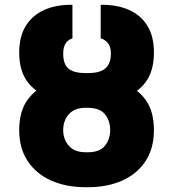

<svg xmlns="http://www.w3.org/2000/svg" viewBox="-20 -780 731 810"><path d="M341.3 -453.1H351.1Q432.1 -453.1 494.9 -430.9Q557.6 -408.7 593.5 -359.9Q629.4 -311 629.4 -231.4Q629.4 -154.3 594 -100.3Q558.6 -46.4 495.8 -18.3Q433.1 9.8 351.1 9.8H341.3Q259.3 9.8 196 -18.3Q132.8 -46.4 96.9 -100.3Q61 -154.3 61 -231.4Q61 -311 96.9 -359.9Q132.8 -408.7 196 -430.9Q259.3 -453.1 341.3 -453.1ZM351.1 -325.2H341.3Q294.4 -325.2 270.5 -298.1Q246.6 -271 246.6 -231.4Q246.6 -192.4 270.5 -165Q294.4 -137.7 341.3 -137.7H351.1Q400.4 -137.7 422.6 -165Q444.8 -192.4 444.8 -231.4Q444.8 -271 422.6 -298.1Q400.4 -325.2 351.1 -325.2ZM350.1 -471.7Q385.7 -471.7 407 -480.7Q428.2 -489.7 438 -508.1Q447.8 -526.4 447.8 -553.7Q447.8 -584 434.1 -599.4Q420.4 -614.7 404.8 -618.2V-759.8Q472.7 -760.7 522.9 -738.8Q573.2 -716.8 601.3 -672.1Q629.4 -627.4 629.4 -558.6Q629.4 -480.5 594.2 -433.3Q559.1 -386.2 496.1 -365.5Q433.1 -344.7 350.1 -344.7H341.3Q259.3 -345.2 196 -366Q132.8 -386.7 96.9 -433.6Q61 -480.5 61 -558.6Q61 -626 88.9 -670.9Q116.7 -715.8 167.2 -738.3Q217.8 -760.7 285.6 -759.8V-618.2Q271 -614.7 258.8 -599.4Q246.6 -584 246.6 -553.7Q246.6 -525.4 255.6 -507.3Q264.6 -489.3 285.6 -480.5Q306.6 -471.7 341.3 -471.7Z"/></svg>

Font: Inter 20pt Black
Style: Regular
Weight: 900
Version: Version 4.001;git-66647c0bb